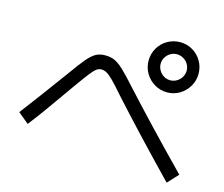

<svg xmlns="http://www.w3.org/2000/svg" viewBox="-100 -876 1138 975"><g transform="rotate(15 469.0 -388.5)"><path d="M601.6 -610.4Q601.6 -646.5 619.1 -676.8Q636.7 -707 667 -724.6Q697.3 -742.2 733.4 -742.2Q769.5 -742.2 799.3 -724.6Q829.1 -707 846.7 -676.8Q864.3 -646.5 864.3 -610.4Q864.3 -575.2 846.7 -544.9Q829.1 -514.6 799.3 -496.6Q769.5 -478.5 733.4 -478.5Q697.3 -478.5 667 -496.6Q636.7 -514.6 619.1 -544.9Q601.6 -575.2 601.6 -610.4ZM801.8 -610.4Q801.8 -628.9 792.5 -644.5Q783.2 -660.2 767.1 -669.4Q751 -678.7 733.4 -678.7Q714.8 -678.7 699.2 -669.4Q683.6 -660.2 674.3 -644.5Q665 -628.9 665 -610.4Q665 -592.8 674.3 -576.7Q683.6 -560.5 699.2 -551.3Q714.8 -542 733.4 -542Q751 -542 767.1 -551.3Q783.2 -560.5 792.5 -576.7Q801.8 -592.8 801.8 -610.4ZM506.8 -401.4Q467.8 -446.3 446.3 -467.8Q424.8 -489.3 410.6 -497.1Q396.5 -504.9 382.8 -504.9Q369.1 -504.9 356.9 -496.1Q344.7 -487.3 325.7 -462.9Q306.6 -438.5 268.6 -384.8Q262.7 -376 255.9 -367.2Q204.1 -293.9 171.4 -247.6Q138.7 -201.2 91.8 -140.6L35.2 -187.5Q107.4 -282.2 218.8 -434.6Q263.7 -498 288.6 -527.3Q313.5 -556.6 334 -567.9Q354.5 -579.1 382.8 -579.1Q410.2 -579.1 431.2 -570.3Q452.1 -561.5 479.5 -536.1Q506.8 -510.7 554.7 -457Q710.9 -286.1 902.3 -90.8L850.6 -35.2Q646.5 -246.1 506.8 -401.4Z"/></g></svg>

Font: Pretendard JP Variable
Style: Regular
Weight: 400
Designer: Base glyphs from Inter by Rasmus Andersson; Hangul glyphs from Noto Sans CJK(Source Han Sans) by Jang Soo-young and Kang
Foundry: Kil Hyung-jin
Version: Version 1.307;Glyphs 3.2 (3192)